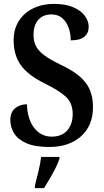

<svg xmlns="http://www.w3.org/2000/svg" viewBox="-20 -744 532 985"><path d="M233 10Q159 10 115 -9.5Q71 -29 52 -60.5Q33 -92 33 -128Q33 -169 58 -189Q83 -209 118 -209Q121 -131 156 -87Q191 -43 245 -43Q297 -43 325 -75Q353 -107 353 -159Q353 -216 317 -248.5Q281 -281 209 -316Q124 -358 87 -409.5Q50 -461 50 -538Q50 -595 77 -637Q104 -679 151 -701.5Q198 -724 256 -724Q316 -724 355.5 -707Q395 -690 415 -663Q435 -636 435 -607Q435 -574 413 -555.5Q391 -537 343 -537Q343 -570 332.5 -600.5Q322 -631 300 -650.5Q278 -670 244 -670Q201 -670 176.5 -642.5Q152 -615 152 -565Q152 -533 164 -508.5Q176 -484 206.5 -461Q237 -438 293 -411Q379 -371 418 -321.5Q457 -272 457 -195Q457 -99 395.5 -44.5Q334 10 233 10ZM159 208Q167 176 177 136Q187 96 191 61H285V71Q278 92 264.5 119Q251 146 235 173Q219 200 206 221H159Z"/></svg>

Font: Noto Serif Lao Condensed SemiBold
Style: Regular
Weight: 600
Width: 3
Designer: Monotype Design Team
Foundry: Monotype Imaging Inc.
Version: Version 2.003; ttfautohint (v1.8.4.7-5d5b)